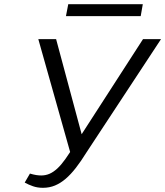

<svg xmlns="http://www.w3.org/2000/svg" viewBox="-20 -887 789 917"><path d="M185 10Q159 10 137.5 2.5Q116 -5 98 -15L123 -58Q140 -53 152.5 -51Q165 -49 177 -49Q198 -49 216.5 -57Q235 -65 253.5 -82Q272 -99 292 -127Q303 -143 315 -161L163 -700H248L370 -246L663 -700H749L393 -159Q367 -117 342.5 -85.5Q318 -54 293.5 -33Q269 -12 242.5 -1Q216 10 185 10ZM295 -810 306 -867H662L652 -810Z"/></svg>

Font: Isabella Sans
Style: Italic
Weight: 400
Italic angle: -12°
Designer: Christian Thalmann (Catharsis Fonts), Cristiano Sobral
Foundry: The Isabella Sans Project Authors
Version: Version 2.026; ttfautohint (v1.8.4.7-5d5b-dirty)